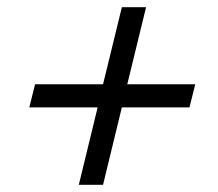

<svg xmlns="http://www.w3.org/2000/svg" viewBox="-20 -555 604 531"><path d="M198 -44 250 -258H61L77 -322H265L317 -535H384L332 -322H520L504 -258H317L265 -44Z"/></svg>

Font: Ubuntu Sans
Style: Italic
Weight: 400
Italic angle: -13.5°
Designer: Dalton Maag Ltd
Foundry: Dalton Maag Ltd
Version: Version 1.006